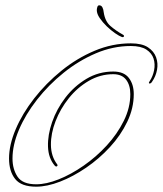

<svg xmlns="http://www.w3.org/2000/svg" viewBox="-20 -693 612 722"><path d="M438 -554Q429 -557 413 -568Q397 -579 381.5 -594Q366 -609 355 -625Q344 -641 344 -655Q344 -660 346 -666.5Q348 -673 353 -673Q361 -673 365 -665.5Q369 -658 370 -647Q375 -613 395 -595.5Q415 -578 440 -564Q448 -560 446 -556Q444 -552 438 -554ZM116 9Q60 9 37 -20Q14 -49 14 -97Q14 -148 39 -207Q64 -266 108.5 -323Q153 -380 211 -427Q269 -474 335.5 -502Q402 -530 472 -530Q514 -530 536.5 -515Q559 -500 567 -477.5Q575 -455 570.5 -430.5Q566 -406 552 -386Q548 -379 542.5 -379Q537 -379 543 -388Q555 -406 559.5 -429Q564 -452 557.5 -472.5Q551 -493 530.5 -506.5Q510 -520 472 -520Q405 -520 340.5 -492.5Q276 -465 219.5 -419.5Q163 -374 119.5 -318.5Q76 -263 51.5 -205.5Q27 -148 27 -97Q27 -57 46 -28.5Q65 0 116 0Q154 0 200.5 -18.5Q247 -37 294.5 -70Q342 -103 381.5 -146Q421 -189 445.5 -238.5Q470 -288 470 -339Q470 -373 454 -393.5Q438 -414 406 -414Q357 -414 314 -389Q271 -364 239 -324Q207 -284 189 -237.5Q171 -191 171.5 -148Q172 -105 195 -75Q198 -71 194.5 -68Q191 -65 186 -70Q162 -98 160.5 -141.5Q159 -185 176 -234Q193 -283 226 -326Q259 -369 305 -396.5Q351 -424 406 -424Q446 -424 464.5 -400Q483 -376 483 -339Q483 -286 458.5 -235Q434 -184 393.5 -140Q353 -96 304 -62.5Q255 -29 206 -10Q157 9 116 9Z"/></svg>

Font: Kapakana Light
Style: Regular
Weight: 300
Designer: Kyosuke Nagai
Version: Version 1.000